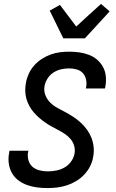

<svg xmlns="http://www.w3.org/2000/svg" viewBox="-20 -945 590 977"><path d="M222 12Q194 12 167.5 8.5Q141 5 116.5 -4Q92 -13 72 -28.5Q52 -44 40 -66Q28 -88 24.5 -115Q21 -142 27 -169L28 -178H125Q125 -177 124.5 -175.5Q124 -174 123 -173Q119 -151 124.5 -130.5Q130 -110 144.5 -97Q159 -84 180 -78.5Q201 -73 222 -73Q243 -73 265 -77Q287 -81 307 -92Q327 -103 341 -122Q355 -141 359 -162Q363 -183 357.5 -202.5Q352 -222 339.5 -237Q327 -252 310.5 -263Q294 -274 277 -283Q260 -292 242.5 -301.5Q225 -311 209.5 -322Q194 -333 179 -346Q164 -359 151.5 -373.5Q139 -388 129.5 -405.5Q120 -423 114.5 -442Q109 -461 108.5 -482Q108 -503 112 -524Q116 -547 126.5 -570Q137 -593 154 -612Q171 -631 192.5 -645Q214 -659 237.5 -667.5Q261 -676 284.5 -679Q308 -682 331 -682Q358 -682 383.5 -678.5Q409 -675 432.5 -666Q456 -657 474.5 -641Q493 -625 504.5 -603.5Q516 -582 518.5 -556.5Q521 -531 516 -504L514 -495H417L418 -500Q422 -520 418 -539.5Q414 -559 402 -572.5Q390 -586 371 -591.5Q352 -597 332 -597Q312 -597 291.5 -592.5Q271 -588 253 -576.5Q235 -565 223 -547Q211 -529 207 -509Q202 -483 211 -460.5Q220 -438 236.5 -422Q253 -406 274 -395Q295 -384 316 -372.5Q337 -361 356.5 -348Q376 -335 393 -319Q410 -303 423.5 -284Q437 -265 445.5 -243Q454 -221 456.5 -196.5Q459 -172 454 -146Q450 -122 438.5 -99Q427 -76 408.5 -56.5Q390 -37 367.5 -23.5Q345 -10 320.5 -2Q296 6 271 9Q246 12 222 12ZM302 -750 233 -891 285 -920 368 -810 430 -867 494 -925 538 -887 412 -750Z"/></svg>

Font: Lode Dark Term
Style: Bold Italic
Weight: 700
Italic angle: -11°
Monospace: yes
Designer: Belleve Invis
Foundry: Belleve Invis
Version: Version 29.2.0